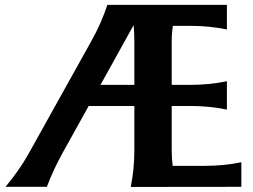

<svg xmlns="http://www.w3.org/2000/svg" viewBox="-20 -757 1027 778"><path d="M2.4 0Q60.1 -69.8 96.2 -134.8L351.1 -592.3Q390.6 -663.1 415 -737.3H899.4V-637.7Q826.2 -652.3 752.9 -652.3H680.7Q675.8 -622.6 675.8 -590.8V-413.1H752.9Q826.2 -413.1 899.4 -427.7V-313Q826.2 -327.6 752.9 -327.6H675.8V-146.5Q675.8 -114.7 679.7 -85H811.5Q888.7 -85 958 -99.6V0L509.8 0.5Q524.4 -72.8 524.4 -146V-327.6H339.4L234.9 -139.6Q195.8 -69.3 169.9 0ZM524.4 -413.1V-590.3Q524.4 -623 521.5 -655.3L387.2 -413.1Z"/></svg>

Font: Classica
Style: Bold
Weight: 700
Designer: Wojciech Kalinowski "wmk69" (wmk69@o2.pl)
Foundry: Wojciech Kalinowski "wmk69" (wmk69@o2.pl)
Version: Version 2.1.1; 2021-05-14